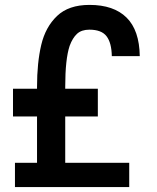

<svg xmlns="http://www.w3.org/2000/svg" viewBox="-20 -763 640 783"><path d="M41 0V-99H131V-288H33V-401H131V-409Q131 -507 148.2 -580Q165.5 -653 212.8 -698Q260 -743 345 -743Q444 -743 496.2 -691.2Q548.5 -639.5 550 -534H436Q435 -588.5 414.5 -615.2Q394 -642 344.5 -642Q312.5 -642 294.2 -625.2Q276 -608.5 264 -576Q246 -522 246 -409V-401H379V-288H246V-99H507V0Z"/></svg>

Font: JuliaMono Latin
Style: Bold
Weight: 700
Monospace: yes
Designer: cormullion
Foundry: corm
Version: Version 0.038; ttfautohint (v1.8)